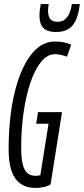

<svg xmlns="http://www.w3.org/2000/svg" viewBox="-20 -914 412 944"><path d="M155.5 10Q122.1 10 97.1 -1.4Q72.1 -12.8 55.4 -36.5Q38.7 -60.1 30.5 -96.3Q22.4 -132.4 22.4 -181.5Q22.4 -265 31.5 -343.2Q40.7 -421.4 59.4 -487.8Q78 -554.2 105.6 -604.2Q133.1 -654.3 169.5 -682.1Q206 -710 250.7 -710Q272.9 -710 293.5 -705.9Q314 -701.8 329.9 -694.1L309.6 -635.5Q300.2 -638.8 290.4 -641.4Q280.7 -644.1 270.8 -645.8Q260.9 -647.6 250.1 -647.6Q213.3 -647.6 182.8 -610.7Q152.2 -573.7 130.2 -509.5Q108.1 -445.3 96.1 -361.9Q84.1 -278.5 84.1 -185Q84.1 -147.6 88.4 -122.2Q92.6 -96.7 101.3 -80.4Q110 -64.2 123.5 -56.9Q136.9 -49.6 155.4 -49.6Q161.4 -49.6 168 -50.6Q174.5 -51.6 178.3 -52.6L218.6 -305.7H158L166.9 -362.6H284.9L228.7 -7.2Q214.2 1.7 193.9 5.8Q173.7 10 155.5 10ZM255.2 -756.6Q229.9 -756.6 211.6 -764.3Q193.3 -771.9 183.7 -789.8Q174.1 -807.7 174.1 -838.3Q174.1 -851.9 176 -866.8Q177.8 -881.6 180.4 -894H219.6Q217.9 -885.6 217 -878.1Q216.2 -870.6 216.2 -861.4Q216.2 -844.5 220.7 -832Q225.2 -819.5 235.7 -813.3Q246.2 -807 263.5 -807Q284.7 -807 298.6 -818Q312.6 -828.9 321.2 -848.6Q329.8 -868.2 333.2 -894H372.4Q366.8 -844.5 352.8 -814.5Q338.7 -784.4 315 -770.5Q291.2 -756.6 255.2 -756.6Z"/></svg>

Font: Georama
Style: Italic
Weight: 400
Width: 2
Italic angle: -9°
Designer: Jean-Baptiste Levee
Foundry: Production Type
Version: Version 1.000